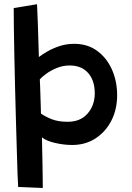

<svg xmlns="http://www.w3.org/2000/svg" viewBox="-20 -714 640 931"><path d="M187.5 197.5 68 192.5Q66.5 175 65 127.8Q63.5 80.5 61.5 13Q59.5 -54.5 57.2 -133Q55 -211.5 53 -292.5Q51 -373.5 49.5 -447.8Q48 -522 47.2 -581.2Q46.5 -640.5 46.5 -675L159.5 -693.5Q160 -683 161.2 -655.2Q162.5 -627.5 163.8 -590.5Q165 -553.5 166.2 -513.2Q167.5 -473 168.5 -437.5Q184 -449.5 209.8 -464.5Q235.5 -479.5 268.8 -490.5Q302 -501.5 340 -501.5Q404.5 -501.5 451 -467.5Q497.5 -433.5 522.8 -376.8Q548 -320 548 -252.5Q548 -183.5 520 -129Q492 -74.5 443 -42.8Q394 -11 330 -11Q289 -11 245.8 -21.2Q202.5 -31.5 183.5 -48Q183.5 -38 184.2 -5.8Q185 26.5 185.8 67Q186.5 107.5 187 143.5Q187.5 179.5 187.5 197.5ZM308.5 -123.5Q370 -123.5 404.8 -163.5Q439.5 -203.5 439.5 -262Q439.5 -323.5 407.5 -360Q375.5 -396.5 317.5 -396.5Q285 -396.5 255.2 -384.2Q225.5 -372 203.8 -356Q182 -340 173 -329Q173.5 -321 174.5 -297.2Q175.5 -273.5 176.2 -245.5Q177 -217.5 177.8 -194.2Q178.5 -171 178.5 -163.5Q197.5 -149.5 229.5 -136.5Q261.5 -123.5 308.5 -123.5Z"/></svg>

Font: Grandstander Medium
Style: Regular
Weight: 500
Designer: Tyler Finck
Foundry: Etcetera Type Co
Version: Version 1.200; ttfautohint (v1.8.3)